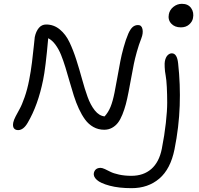

<svg xmlns="http://www.w3.org/2000/svg" viewBox="-20 -732 1049 1011"><path d="M932.1 -587.9Q899.9 -587.9 881.6 -607.9Q863.3 -627.9 869.1 -657.2Q873.5 -680.2 893.3 -696Q913.1 -711.9 938 -711.9Q970.7 -711.9 986.6 -689.2Q1002.4 -666.5 996.1 -636.2Q992.7 -617.7 975.8 -602.8Q959 -587.9 932.1 -587.9ZM75.2 -46.9Q61 -46.9 53.5 -56.4Q45.9 -65.9 49.8 -86.9Q52.2 -99.6 62.3 -119.1Q72.3 -138.7 83.7 -158.9Q95.2 -179.2 109.6 -220.2Q124 -261.2 133.8 -312Q142.1 -353.5 148.4 -403.8Q154.8 -454.1 158.4 -492.4Q162.1 -530.8 163.1 -537.1Q169.4 -566.9 184.6 -585Q199.7 -603 223.1 -603Q263.2 -603 294.7 -577.1Q326.2 -551.3 345.9 -509.5Q365.7 -467.8 381.8 -417.5Q397.9 -367.2 411.9 -315.9Q425.8 -264.6 441.2 -221.9Q456.5 -179.2 479.2 -150.6Q502 -122.1 530.8 -119.1Q550.3 -140.6 562 -169.2Q573.7 -197.8 583 -244.1Q588.9 -273.4 598.4 -326.7Q607.9 -379.9 613.8 -410.6Q619.6 -441.4 630.9 -482.4Q642.1 -523.4 655.8 -555.2Q666.5 -579.1 678.5 -589.6Q690.4 -600.1 707 -600.1Q725.6 -600.1 730.2 -578.9Q734.9 -557.6 724.1 -529.8Q710.9 -496.6 700.4 -458.7Q689.9 -420.9 685.1 -396.7Q680.2 -372.6 670.9 -322Q661.6 -271.5 657.2 -249Q649.9 -210.9 642.6 -183.3Q635.3 -155.8 624.5 -128.9Q613.8 -102.1 600.8 -85.4Q587.9 -68.8 569.6 -58.8Q551.3 -48.8 528.8 -48.8Q497.6 -48.8 471.9 -63.2Q446.3 -77.6 428.2 -102.3Q410.2 -127 395.3 -159.2Q380.4 -191.4 368.7 -228.3Q356.9 -265.1 346.4 -302.7Q335.9 -340.3 324.7 -376.7Q313.5 -413.1 301.3 -443.4Q289.1 -473.6 271.7 -497.1Q254.4 -520.5 233.9 -530.8Q219.7 -370.6 207 -311Q180.2 -178.2 126 -85.9Q103.5 -46.9 75.2 -46.9ZM672.9 258.8Q605.5 258.8 557.4 245.8Q509.3 232.9 490 215.3Q470.7 197.8 474.1 179.2Q480.5 151.9 509.8 151.9Q518.1 151.9 532.5 158.4Q546.9 165 562 172.9Q577.1 180.7 606.7 187.3Q636.2 193.8 671.9 193.8Q735.4 193.8 776.6 158Q817.9 122.1 832 51.8Q846.2 -20 853.3 -84.5Q860.4 -148.9 860.4 -191.4Q860.4 -233.9 858.4 -273.4Q856.4 -313 852.3 -334.5Q848.1 -356 847.2 -378.4Q846.2 -400.9 848.1 -409.2Q852.1 -430.2 862.3 -440.7Q872.6 -451.2 884.8 -451.2Q912.6 -451.2 918 -397.9Q930.2 -288.6 926.3 -175.8Q922.4 -63 898.9 54.2Q877.9 158.2 818.8 208.5Q759.8 258.8 672.9 258.8Z"/></svg>

Font: Shantell Sans Irregular
Style: Italic
Weight: 300
Italic angle: -11.31°
Designer: Stephen Nixon, Anya Danilova, Shantell Martin
Foundry: Arrow Type
Version: Version 1.006;[9816181b4]